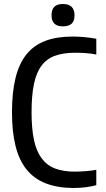

<svg xmlns="http://www.w3.org/2000/svg" viewBox="-20 -931 532 961"><path d="M295 -799Q238 -799 238 -854Q238 -884 252.5 -897.5Q267 -911 295 -911Q353 -911 353 -854Q353 -825 338 -812Q323 -799 295 -799ZM345 10Q266 9 208.5 -13.5Q151 -36 113.5 -82Q76 -128 58 -199.5Q40 -271 40 -369Q40 -470 58 -542Q76 -614 113 -659.5Q150 -705 207 -726.5Q264 -748 343 -748Q370 -748 399.5 -745.5Q429 -743 462 -737V-658Q440 -663 411.5 -665Q383 -667 357 -667Q297 -667 255.5 -652Q214 -637 188 -602.5Q162 -568 150 -511Q138 -454 138 -369Q138 -287 150 -230.5Q162 -174 188.5 -138.5Q215 -103 256 -87.5Q297 -72 354 -72Q374 -72 404.5 -74Q435 -76 462 -81V-4Q439 2 410.5 6Q382 10 345 10Z"/></svg>

Font: Encode Sans Compressed
Style: Medium
Weight: 500
Designer: Pablo Impallari, Andres Torresi
Foundry: Pablo Impallari, Andres Torresi
Version: Version 1.000; ttfautohint (v1.00) -l 8 -r 50 -G 200 -x 14 -